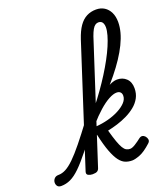

<svg xmlns="http://www.w3.org/2000/svg" viewBox="-348 -1124 1111 1268"><g transform="rotate(-20 207.5 -490.5)"><path d="M-137 17Q-156 17 -164 5.5Q-172 -6 -171 -20.5Q-170 -35 -159.5 -46.5Q-149 -58 -130 -58Q-104 -58 -77.5 -72Q-51 -86 -18.5 -117.5Q14 -149 57.5 -202.5Q101 -256 159 -334Q170 -349 182 -344Q194 -339 198 -323Q202 -307 189 -288Q126 -200 79.5 -141.5Q33 -83 -3 -48Q-39 -13 -71 2Q-103 17 -137 17ZM84 15Q68 15 54 8Q40 1 46 -18L315 -849Q333 -903 356 -936Q379 -969 409 -984.5Q439 -1000 476 -1000Q509 -1000 533.5 -984.5Q558 -969 572 -940.5Q586 -912 586 -872Q586 -838 576 -800.5Q566 -763 546 -722Q526 -681 497.5 -638Q469 -595 433 -550.5Q397 -506 354 -460.5Q311 -415 261.5 -369Q212 -323 157 -277L176 -314Q212 -354 247 -398Q282 -442 314 -487Q346 -532 374 -576.5Q402 -621 425 -663.5Q448 -706 464 -743.5Q480 -781 489 -813Q498 -845 498 -868Q498 -883 493.5 -894Q489 -905 481 -910Q473 -915 461 -915Q450 -915 439.5 -908Q429 -901 419.5 -884.5Q410 -868 400 -840L131 -11Q127 2 117 8.5Q107 15 84 15ZM361 19Q335 19 313 10Q291 1 272 -24Q253 -49 235 -96Q217 -143 200 -220H196L214 -274Q257 -277 299 -288Q341 -299 375.5 -317Q410 -335 430.5 -357Q451 -379 451 -404Q451 -420 442 -429Q433 -438 416 -438Q393 -438 360.5 -420.5Q328 -403 290 -369.5Q252 -336 211 -289L228 -343Q262 -394 302 -433.5Q342 -473 380.5 -495.5Q419 -518 448 -518Q487 -518 512.5 -493.5Q538 -469 538 -425Q538 -387 522 -357.5Q506 -328 478.5 -305.5Q451 -283 417 -266.5Q383 -250 347.5 -239Q312 -228 278 -221Q292 -170 303.5 -138Q315 -106 325.5 -88.5Q336 -71 348 -64.5Q360 -58 374 -58Q389 -58 412 -72.5Q435 -87 455 -103Q467 -112 478 -110Q489 -108 498 -98Q507 -87 508.5 -74.5Q510 -62 498 -51Q451 -8 416 5.5Q381 19 361 19Z"/></g></svg>

Font: Playwrite IE
Style: Regular
Weight: 400
Designer: Veronika Burian, José Scaglione
Foundry: TypeTogether
Version: Version 1.002